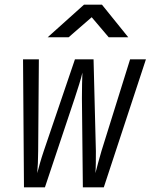

<svg xmlns="http://www.w3.org/2000/svg" viewBox="-20 -805 647 825"><path d="M185 -645H275L374 -731L447 -645H531L418 -785H341ZM83 0H173L301 -383C313 -420 329 -468 334 -493C333 -468 332 -420 332 -383L336 0H426L607 -550H539L416 -156C406 -122 396 -85 390 -61C392 -86 392 -122 392 -156L382 -550H302L168 -156C156 -121 146 -84 140 -61C142 -84 144 -121 144 -156L147 -550H79Z"/></svg>

Font: JetBrains Mono Light
Style: Italic
Weight: 336
Italic angle: -9°
Monospace: yes
Designer: Philipp Nurullin, Konstantin Bulenkov
Foundry: JetBrains
Version: Version 2.305